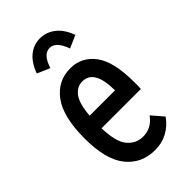

<svg xmlns="http://www.w3.org/2000/svg" viewBox="-206 -713 788 788"><g transform="rotate(-45 187.5 -319.5)"><path d="M203 10Q124 10 77.5 -48Q31 -106 31 -228Q31 -354 75.5 -414Q120 -474 193 -474Q258 -474 298.5 -421Q339 -368 339 -246Q339 -236 339 -226.5Q339 -217 338 -209H110Q112 -128 139 -96Q166 -64 206 -64Q255 -63 287 -107L330 -57Q307 -25 275 -7.5Q243 10 203 10ZM112 -280H259Q259 -401 190 -401Q159 -401 138 -373.5Q117 -346 112 -280ZM136 -532 81 -556Q98 -603 127 -626Q156 -649 192 -649Q228 -649 258 -626Q288 -603 305 -556L250 -532Q229 -593 192 -593Q155 -593 136 -532Z"/></g></svg>

Font: Inconsolata Condensed SemiBold
Style: Regular
Weight: 600
Width: 3
Monospace: yes
Designer: Raph Levien, Cyreal, Brenton Simpson
Foundry: Raph Levien, Cyreal, Google
Version: Version 3.100; ttfautohint (v1.8.4.7-5d5b)